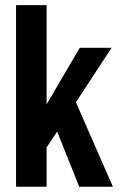

<svg xmlns="http://www.w3.org/2000/svg" viewBox="-20 -710 459 730"><path d="M197.3 -210 157.2 -149.4V0H41V-690.4H157.2V-313.5L283.2 -528.3H404.3L268.6 -321.3L409.2 0H281.2Z"/></svg>

Font: Dinish Condensed
Style: Bold
Weight: 700
Width: 3
Designer: Bert Driehuis
Foundry: Playbeing
Version: Version 3.006; git-39231f3c-release